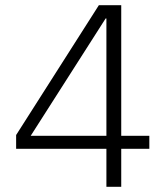

<svg xmlns="http://www.w3.org/2000/svg" viewBox="-20 -718 640 738"><path d="M389 0V-146H42V-199L360 -698H446V-196H554V-146H446V0ZM98 -196H389V-647H386Z"/></svg>

Font: IBM Plex Sans Thai Light
Style: Regular
Weight: 300
Designer: Mike Abbink, Paul van der Laan, Pieter van Rosmalen, Ben Mitchell, Mark Frömberg
Foundry: Bold Monday
Version: Version 1.2